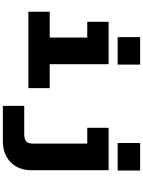

<svg xmlns="http://www.w3.org/2000/svg" viewBox="151 -971 998 1340"><g transform="rotate(90 650.0 -301.0)"><path d="M242 0V-560H428V0ZM62 0V-149H595V0ZM132 -411V-560H335V-411ZM239 -623V-780H431V-623ZM1168 -560V-19Q1168 40 1143 84Q1118 128 1073 153Q1028 178 967 178H719V29H915Q947 29 964.5 16.5Q982 4 982 -29V-560ZM872 -411V-560H1035V-411ZM978 -623V-780H1170V-623Z"/></g></svg>

Font: Azeret Mono Thin ExtraBold
Style: Regular
Weight: 800
Version: Version 1.002